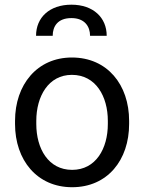

<svg xmlns="http://www.w3.org/2000/svg" viewBox="-20 -781 609 811"><path d="M43.5 -257.3C43.5 -105 136.2 9.8 284.7 9.8C434.1 9.8 525.4 -105 525.4 -257.3V-270.5C525.4 -423.3 433.1 -538.1 283.7 -538.1C136.7 -538.1 43.5 -423.3 43.5 -270.5ZM133.3 -270.5C133.3 -373.5 184.1 -464.8 283.7 -464.8C384.8 -464.8 435.5 -373.5 435.5 -270.5V-257.3C435.5 -153.3 384.8 -63.5 284.7 -63.5C184.1 -63.5 133.3 -153.3 133.3 -257.3ZM430.7 -629.9C430.7 -707 373.5 -761.2 281.7 -761.2C189 -761.2 132.3 -707 132.3 -629.9H202.6C202.6 -668.9 223.1 -704.6 281.7 -704.6C337.9 -704.6 360.4 -668.9 360.4 -629.9Z"/></svg>

Font: Bert Sans
Style: Regular
Weight: 400
Designer: Christian Robertson (Google), Cristiano Sobral
Foundry: Google, Cristiano Sobral
Version: Version 3.101